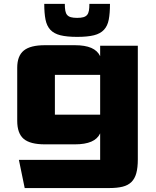

<svg xmlns="http://www.w3.org/2000/svg" viewBox="-20 -737 790 971"><path d="M257.6 -157.1Q257.6 -157.1 257.6 -157.1Q257.6 -157.1 257.6 -157.1H486.5V-358.3H257.6Q257.6 -358.3 257.6 -358.3Q257.6 -358.3 257.6 -358.3ZM104.9 214 75.6 71.6H486.5Q486.5 71.6 486.5 71.6Q486.5 71.6 486.5 71.6V-62.5Q473.3 -34.3 441.7 -20.7Q410 -7 358.3 -7H207.1Q132.3 -7 99.7 -34.8Q67.1 -62.6 67.1 -126.1V-394.3Q67.1 -454.1 100.1 -481.2Q133.1 -508.4 207.1 -508.4H358.3Q410 -508.4 441.5 -494.8Q473.1 -481.1 486.5 -452.9V-505.8H677V69.2Q677 111 669.3 138.9Q661.7 166.8 644.6 183.5Q627.5 200.3 600.2 207.1Q572.9 214 533 214ZM203.8 -717.3H307.8Q307.8 -696.7 310.3 -682.9Q312.8 -669.1 319.7 -661.2Q326.6 -653.3 338.7 -650Q350.8 -646.6 370.4 -646.6Q389.5 -646.6 401.4 -650Q413.3 -653.3 420.2 -661.2Q427.1 -669.1 429.6 -682.9Q432.1 -696.7 432.1 -717.3H536.2Q536.2 -669.9 530 -637.8Q523.9 -605.8 505.8 -586.4Q487.7 -566.9 455.3 -558.7Q422.8 -550.5 370.5 -550.5Q318.1 -550.5 285.4 -558.7Q252.7 -566.9 234.6 -586.4Q216.6 -605.8 210.2 -637.8Q203.8 -669.9 203.8 -717.3Z"/></svg>

Font: Science Gothic
Style: Regular
Weight: 400
Designer: Thomas Phinney, Vassil Kateliev, Brandon Buerkle
Foundry: Font Detective LLC
Version: Version 1.018